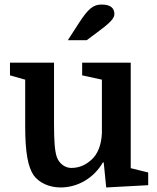

<svg xmlns="http://www.w3.org/2000/svg" viewBox="-20 -816 692 846"><path d="M362 -639 400 -667C464 -714 484 -734 484 -754C484 -777 471 -796 428 -796C391 -796 369 -778 328 -715L279 -639ZM24 -540V-484L91 -465V-259C91 -146 103 -81 128 -44C152 -11 196 10 247 10C323 10 394 -32 433 -100H437L448 10L633 0V-56L556 -75V-540H342V-484L429 -465V-228C426 -176 411 -138 384 -113C359 -90 330 -76 294 -76C269 -76 241 -93 230 -125C222 -150 218 -187 218 -272V-540Z"/></svg>

Font: Domine
Style: Bold
Weight: 700
Designer: Pablo Impallari, Rodrigo Fuenzalida, Brenda Gallo
Foundry: Pablo Impallari, Rodrigo Fuenzalida, Brenda Gallo
Version: Version 2.000